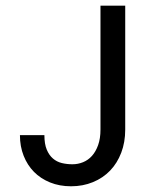

<svg xmlns="http://www.w3.org/2000/svg" viewBox="-20 -648 535 682"><path d="M424.8 -187.5Q424.8 -142.6 410.6 -105.5Q396.5 -68.4 371.1 -42Q345.7 -15.6 310.1 -1Q274.4 13.7 232.4 13.7Q191.4 13.7 157.7 0Q124 -13.7 100.6 -37.6Q77.1 -61.5 64 -94.7Q50.8 -127.9 50.8 -168H137.7Q137.7 -136.7 146 -116.7Q154.3 -96.7 168 -85Q181.6 -73.2 199.7 -68.8Q217.8 -64.5 237.3 -64.5Q256.8 -64.5 274.9 -71.8Q293 -79.1 306.6 -94.2Q320.3 -109.4 328.6 -132.8Q336.9 -156.2 336.9 -187.5V-627.9H424.8V-187.5Z"/></svg>

Font: Padauk GrcRegTest
Style: Regular
Weight: 500
Designer: Debbi Hosken
Foundry: SIL
Version: Version 2.0